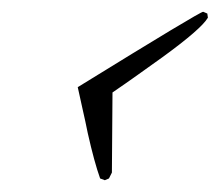

<svg xmlns="http://www.w3.org/2000/svg" viewBox="-20 -327 373 326"><path d="M158 -21 150 -24Q140 -52 129 -101Q125 -121 120.5 -140.5Q116 -160 112 -179Q321 -308 325 -307L332 -304L333 -297Q322 -278 256 -230Q235 -215 214 -200Q193 -185 171 -170L170 -34L165 -24Z"/></svg>

Font: Carattere
Style: Regular
Weight: 400
Designer: Robert E. Leuschke
Foundry: Robert E. Leuschke
Version: Version 1.010; ttfautohint (v1.8.3)